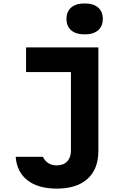

<svg xmlns="http://www.w3.org/2000/svg" viewBox="-20 -895 790 1134"><path d="M133.9 -614.9H561V-3.3Q561 103.4 497.1 161.2Q433.3 219 314.8 219Q205.7 219 142.7 170.1Q79.6 121.3 72.6 31.1H233.1Q245.8 56.2 266.3 69Q286.7 81.8 314.8 81.8Q354.4 81.8 376.7 58.4Q399 35 399 -5.9V-469.3H133.9ZM480 -692Q428.6 -692 400.6 -716Q372.7 -740 372.7 -783.4Q372.7 -826.7 400.6 -850.7Q428.6 -874.7 480 -874.7Q531.4 -874.7 559.4 -850.7Q587.3 -826.7 587.3 -783.4Q587.3 -740 559.4 -716Q531.4 -692 480 -692Z"/></svg>

Font: Martian Mono SemiExpanded
Style: Regular
Weight: 400
Width: 6
Monospace: yes
Designer: Roman Shamin
Foundry: Evil Martians
Version: Version 1.000